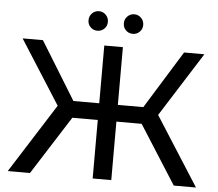

<svg xmlns="http://www.w3.org/2000/svg" viewBox="-58 -942 1145 1007"><g transform="rotate(5 514.5 -438.5)"><path d="M697 -308 893 0H1010L779 -362L993 -700H886L698 -396H564V-700H466V-396H330L143 -700H36L250 -364L19 0H136L332 -308H466V0H564V-308ZM387 -788.5C397 -778.8 409 -774 423 -774C437 -774 449 -778.8 459 -788.5C469 -798.2 474 -810.3 474 -825C474 -839.7 469 -852 459 -862C449 -872 437 -877 423 -877C409 -877 397 -872 387 -862C377 -852 372 -839.7 372 -825C372 -810.3 377 -798.2 387 -788.5ZM573 -788.5C583 -778.8 595 -774 609 -774C623 -774 635 -778.8 645 -788.5C655 -798.2 660 -810.3 660 -825C660 -839.7 655 -852 645 -862C635 -872 623 -877 609 -877C595 -877 583 -872 573 -862C563 -852 558 -839.7 558 -825C558 -810.3 563 -798.2 573 -788.5Z"/></g></svg>

Font: Rookery
Style: Regular
Weight: 400
Designer: Ryan Kimball / Julieta Ulanovsky
Foundry: Motorola Mobility LLC.
Version: Version 1.0